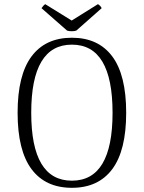

<svg xmlns="http://www.w3.org/2000/svg" viewBox="-20 -883 686 916"><path d="M64 -345Q64 -525 130.5 -614Q197 -703 323 -703Q449 -703 515.5 -614Q582 -525 582 -345Q582 -165 515.5 -76Q449 13 323 13Q197 13 130.5 -76Q64 -165 64 -345ZM517 -345Q517 -670 323 -670Q129 -670 129 -345Q129 -21 323 -21Q517 -21 517 -345ZM322 -734Q309 -734 300 -737L178 -844Q181 -849 186.5 -855Q192 -861 196 -863L322 -785L447 -863Q452 -861 457.5 -855Q463 -849 465 -844L344 -737Q335 -734 322 -734Z"/></svg>

Font: Arima Madurai Light
Style: Regular
Weight: 300
Designer: Joana Correia and Natanael Gama
Foundry: NDISCOVER
Version: Version 1.020